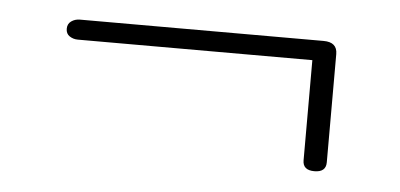

<svg xmlns="http://www.w3.org/2000/svg" viewBox="-29 -464 566 272"><g transform="rotate(5 254.0 -328.5)"><path d="M58 -406.5Q58 -413.5 63.2 -417.2Q68.5 -421 75.5 -421H422Q441.5 -421 441.5 -404V-250Q441.5 -236 425 -236Q408.5 -236 408.5 -250V-392.5H75Q68.5 -392.5 63.2 -396Q58 -399.5 58 -406.5Z"/></g></svg>

Font: Fraunces 72pt
Style: Regular
Weight: 400
Version: Version 1.000;[0bf87f6ff]